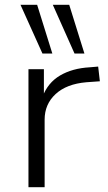

<svg xmlns="http://www.w3.org/2000/svg" viewBox="-20 -776 449 796"><path d="M98 0V-489H162V-374H156Q178 -433 229 -463Q280 -493 352 -497L387 -500L394 -439L338 -435Q256 -428 210.5 -386Q165 -344 165 -280V0ZM289 -554 199 -756H267L330 -554ZM156 -554 65 -756H134L197 -554Z"/></svg>

Font: Nunito Sans 10pt SemiExpanded Light
Style: Regular
Weight: 300
Width: 6
Designer: Vernon Adams
Foundry: Vernon Adams
Version: Version 3.101;gftools[0.9.27]